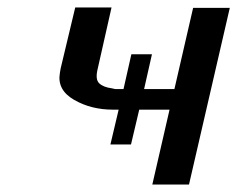

<svg xmlns="http://www.w3.org/2000/svg" viewBox="-20 -492 634 513"><path d="M142 -309 181 -472H278L241 -308Q234 -280 245 -269.5Q256 -259 279 -256Q287 -254 289 -254H293H310L331 -347H386L365 -254H446L496 -471H594L485 1H387L433 -199H352L330 -106H275L297 -199H282Q223 -199 177.5 -225.5Q132 -252 140 -297Q140 -299 142 -309Z"/></svg>

Font: Coval
Style: Medium Italic
Weight: 500
Foundry: Context Ltd
Version: Version 001.000